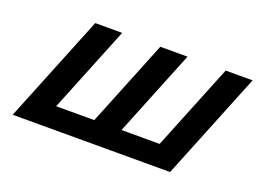

<svg xmlns="http://www.w3.org/2000/svg" viewBox="-104 -941 1575 1177"><g transform="rotate(20 683.0 -352.5)"><path d="M537.1 -142.1H288.4L515 -703.1H339.3L55.9 -1.9H231.7H480.4H482.3H656.2H658.1H906.8H1082.6L1365.9 -703.1H1190.1L963.5 -142.1H714.7L941.4 -703.1H939.5H765.6H763.8Z"/></g></svg>

Font: Hussar
Style: BdWideOblFour
Weight: 700
Foundry: Cannot Into Space Fonts
Version: Version 2.00